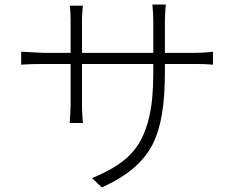

<svg xmlns="http://www.w3.org/2000/svg" viewBox="-20 -787 1040 843"><path d="M649 -151Q618 -93 564.5 -47.5Q511 -2 427 36L384 -5Q455 -34 503.5 -67.5Q552 -101 584 -148Q618 -199 635.5 -275.5Q653 -352 653 -462V-692Q653 -713 651 -743L649 -767H708L706 -743Q704 -713 704 -692V-470Q704 -363 691 -285.5Q678 -208 649 -151ZM342 -742Q340 -718 340 -701V-329Q340 -297 342 -274Q344 -251 344 -247H286Q286 -254 288 -278Q290 -310 290 -329V-700Q290 -739 286 -762H344ZM112 -558Q163 -555 168 -555H835Q856 -555 888 -557Q911 -559 915 -560V-503L888 -505Q872 -506 835 -506H168Q116 -506 99.5 -504.5Q83 -503 73 -503V-560Q82 -560 112 -558Z"/></svg>

Font: Merged Yaku Han JP Light
Style: Regular
Weight: 300
Designer: Ryoko NISHIZUKA 西塚涼子 (kana, bopomofo & ideographs); Paul D. Hunt (Latin, Greek & Cyrillic); Sandoll Communications 산돌커뮤니
Foundry: Adobe
Version: Version 2.004